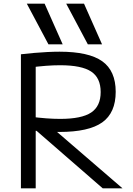

<svg xmlns="http://www.w3.org/2000/svg" viewBox="-20 -1020 721 1040"><path d="M242.3 -780 125.3 -1000H221.7L319.4 -780ZM455.7 -780 338.7 -1000H435.1L532.7 -780ZM93.3 -726Q128.6 -730.3 164.8 -733.3Q201 -736.3 236.5 -738.2Q272 -740 302.3 -740Q461 -740 533.8 -688.2Q606.7 -636.3 606.7 -522.6Q606.7 -409 533.8 -357.1Q461 -305.3 302.3 -305.3Q263 -305.3 216.8 -308.3Q170.7 -311.3 121.3 -316.3L135 -389Q190.7 -382 230.5 -379Q270.3 -376 305.7 -376Q422.3 -376 473.8 -410.5Q525.3 -445 525.3 -521.3Q525.3 -598.3 473.8 -632.4Q422.3 -666.6 305.7 -666.6Q270.3 -666.6 229.7 -663.6Q189 -660.6 132.4 -653.3L173.4 -697.3V0H93.3ZM536.3 0 132.4 -351H236.1L643.4 0Z"/></svg>

Font: M PLUS 2 Thin
Style: Regular
Weight: 100
Designer: Coji Morishita
Foundry: UNDERFOREST DESIGN
Version: Version 1.001